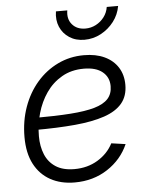

<svg xmlns="http://www.w3.org/2000/svg" viewBox="-53 -785 645 838"><g transform="rotate(-5 269.0 -365.5)"><path d="M241.2 10.3Q180.2 10.3 134.8 -14.6Q89.4 -39.6 64.2 -87.6Q39.1 -135.7 39.1 -205.6Q39.1 -276.4 60.8 -337.2Q82.5 -397.9 121.8 -443.4Q161.1 -488.8 213.9 -514.2Q266.6 -539.6 328.1 -539.6Q380.9 -539.6 418.7 -521.7Q456.5 -503.9 477.1 -471.4Q497.6 -439 497.6 -395Q497.6 -346.2 471.2 -314.5Q444.8 -282.7 392.6 -264.9Q340.3 -247.1 263.4 -240Q186.5 -232.9 85.4 -232.9L93.3 -285.6Q183.6 -285.6 248 -290.3Q312.5 -294.9 353.3 -306.6Q394 -318.4 413.6 -339.8Q433.1 -361.3 433.1 -395Q433.1 -434.1 404.5 -457.5Q376 -481 322.8 -481Q268.1 -481 226.6 -457Q185.1 -433.1 157.5 -393.3Q129.9 -353.5 116 -304.2Q102.1 -254.9 102.1 -204.1Q102.1 -159.7 116.7 -124.3Q131.3 -88.9 162.8 -68.4Q194.3 -47.9 244.6 -47.9Q302.2 -47.9 346.9 -75Q391.6 -102.1 414.1 -146L476.1 -137.2Q447.3 -71.3 384.8 -30.5Q322.3 10.3 241.2 10.3ZM337.4 -606.4Q299.3 -606.4 271.5 -624.5Q243.7 -642.6 230.7 -672.9Q217.8 -703.1 223.6 -740.7H273.4Q267.1 -703.1 287.8 -679Q308.6 -654.8 345.7 -654.8Q370.1 -654.8 391.6 -666Q413.1 -677.2 427.7 -696.5Q442.4 -715.8 446.3 -740.7H496.1Q489.7 -703.1 466.6 -672.9Q443.4 -642.6 409.7 -624.5Q376 -606.4 337.4 -606.4Z"/></g></svg>

Font: Inter 24pt Light
Style: Italic
Weight: 300
Italic angle: -9.3988°
Designer: Rasmus Andersson
Foundry: rsms
Version: Version 4.001;git-66647c0bb